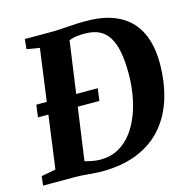

<svg xmlns="http://www.w3.org/2000/svg" viewBox="-119 -859 964 975"><g transform="rotate(-15 363.0 -371.5)"><path d="M94 -743H243.5Q283.5 -744 326.5 -747.5Q369.5 -751 411.5 -751Q498 -751.5 558 -729Q618 -706.5 654.8 -665.5Q691.5 -624.5 708 -569.5Q724.5 -514.5 724.5 -450Q724.5 -349.5 699.2 -265.8Q674 -182 621.8 -120.8Q569.5 -59.5 488.8 -25.8Q408 8 297.5 8Q284.5 8 267.8 6.8Q251 5.5 232.2 4Q213.5 2.5 195 1.2Q176.5 0 159.5 0H-9L-3.5 -48.5L72.5 -62.5L156.5 -680L89 -691ZM221 -29.5 210.5 -73.5Q210 -70.5 227 -65.2Q244 -60 266.5 -56Q289 -52 306 -52Q361 -52 402.5 -75Q444 -98 473.5 -137.2Q503 -176.5 521.8 -226Q540.5 -275.5 549.2 -329.2Q558 -383 558 -434.5Q558 -504 548.5 -552.8Q539 -601.5 519 -632.2Q499 -663 468.5 -677Q438 -691 395.5 -691Q371 -691 353.2 -688.8Q335.5 -686.5 323.8 -682.5Q312 -678.5 304.5 -674.5L315.5 -703.5ZM55.5 -341.5 64 -406H387L378.5 -341.5Z"/></g></svg>

Font: Merriweather Light 18pt ExtraBold
Style: Italic
Weight: 800
Italic angle: -7.8°
Version: Version 2.101